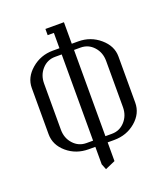

<svg xmlns="http://www.w3.org/2000/svg" viewBox="-136 -721 819 937"><g transform="rotate(-20 273.0 -252.0)"><path d="M47.9 -136.2V-376Q47.9 -430.7 95.5 -471.4Q143.1 -512.2 207 -512.2H241.2V-591.8H209V-624H305.2V-512.2H338.9Q402.8 -512.2 450.4 -471.4Q498 -430.7 498 -376V-136.2Q498 -80.1 451.2 -40Q404.3 0 338.9 0H305.2V97.2L252.9 120.1L241.2 90.8V0H207Q141.6 0 94.7 -40Q47.9 -80.1 47.9 -136.2ZM111.8 -136.2Q111.8 -92.3 139.2 -62.3Q166.5 -32.2 207 -32.2H241.2V-480H207Q166.5 -480 139.2 -450Q111.8 -419.9 111.8 -376ZM305.2 -32.2H338.9Q379.4 -32.2 406.7 -62.3Q434.1 -92.3 434.1 -136.2V-376Q434.1 -419.9 406.7 -450Q379.4 -480 338.9 -480H305.2Z"/></g></svg>

Font: Gawaa
Style: Regular
Weight: 400
Designer: T. Christopher White
Version: Version 1.0